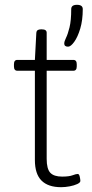

<svg xmlns="http://www.w3.org/2000/svg" viewBox="-20 -772 382 798"><path d="M234 6Q180 6 152.5 -21.5Q125 -49 125 -107V-478H52Q38 -478 38 -496V-505Q38 -523 52 -523H125L131 -636Q132 -650 150 -650H154Q174 -650 174 -636V-523H285Q299 -523 299 -505V-496Q299 -478 285 -478H174V-112Q174 -70 189 -54Q204 -38 238 -38Q267 -38 281.5 -43.5Q296 -49 303 -49Q309 -49 311.5 -37.5Q314 -26 314 -20Q314 -13 301 -7Q288 -1 269.5 2.5Q251 6 234 6ZM263 -578Q247 -578 247 -591Q247 -600 254.5 -615Q262 -630 269 -658.5Q276 -687 276 -734Q276 -752 300 -752Q324 -752 324 -734Q324 -688 313.5 -653Q303 -618 288.5 -598Q274 -578 263 -578Z"/></svg>

Font: Asap ExtraLight
Style: Regular
Weight: 200
Designer: Pablo Cosgaya
Foundry: Omnibus-Type
Version: Version 3.001; ttfautohint (v1.8.4.7-5d5b)